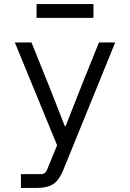

<svg xmlns="http://www.w3.org/2000/svg" viewBox="-20 -725 640 945"><path d="M467 -516H547L291 113Q272 160 243.5 180Q215 200 159 200H83V132H182Q192 132 199.5 127Q207 122 211 112L261 -10L53 -516H135L222 -300L299 -104H303L380 -300ZM160 -705H440V-637H160Z"/></svg>

Font: iA Writer Duo V
Style: Regular
Weight: 400
Designer: Mike Abbink, Paul van der Laan, Pieter van Rosmalen, Oliver Reichenstein
Foundry: Information Architects Inc.
Version: Version 2.000